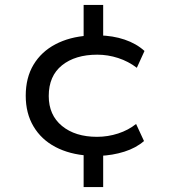

<svg xmlns="http://www.w3.org/2000/svg" viewBox="-20 -641 711 776"><path d="M318 115V-33L337 -12Q261 -17 204 -47Q147 -77 115.5 -130Q84 -183 84 -254Q84 -327 115.5 -379.5Q147 -432 204 -462Q261 -492 336 -497L318 -475V-621H397V-479L380 -498Q436 -497 483.5 -481Q531 -465 564 -435L533 -367Q499 -393 457.5 -406.5Q416 -420 373 -420Q284 -420 230.5 -377Q177 -334 177 -253Q177 -176 230.5 -132Q284 -88 372 -88Q416 -88 457.5 -101.5Q499 -115 530 -140L562 -71Q530 -43 482.5 -28Q435 -13 382 -11L397 -30V115Z"/></svg>

Font: Nunito Sans 7pt SemiExpanded
Style: Regular
Weight: 400
Width: 6
Designer: Vernon Adams
Foundry: Vernon Adams
Version: Version 3.101;gftools[0.9.27]